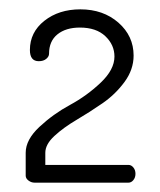

<svg xmlns="http://www.w3.org/2000/svg" viewBox="-20 -751 343 411"><path d="M35 -375V-424Q35 -452 64.5 -479.5Q94 -507 130 -526.5Q166 -546 195.5 -574Q225 -602 225 -630Q225 -655 205.5 -673.5Q186 -692 151 -692Q121 -692 103 -677.5Q85 -663 85 -636Q85 -630 79 -625Q73 -620 63 -620Q44 -620 44 -644Q44 -682 75 -706.5Q106 -731 152 -731Q201 -731 233.5 -702.5Q266 -674 266 -632Q266 -602 246.5 -575.5Q227 -549 199.5 -530Q172 -511 144 -494.5Q116 -478 96.5 -460Q77 -442 77 -424V-398H255Q261 -398 265.5 -392.5Q270 -387 270 -379Q270 -371 265.5 -365.5Q261 -360 255 -360H54Q47 -360 41 -364.5Q35 -369 35 -375Z"/></svg>

Font: Terminal Dosis
Style: Light
Weight: 300
Designer: EdgarTolentino, PabloImpallari, IginoMarini
Foundry: EdgarTolentino, PabloImpallari, IginoMarini
Version: Version 1.006